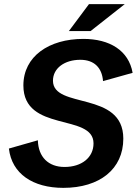

<svg xmlns="http://www.w3.org/2000/svg" viewBox="-20 -894 665 928"><path d="M286 14C462 14 576 -77 576 -224C576 -457 236 -365 236 -504C236 -565 293 -605 368 -605C435 -605 473 -567 478 -502L621 -542C602 -650 510 -706 383 -706C217 -706 93 -622 93 -481C93 -252 432 -348 432 -201C432 -132 374 -87 292 -87C214 -87 165 -135 163 -216L23 -176C37 -54 139 14 286 14ZM313 -744H418L583 -874H410Z"/></svg>

Font: Ronzino Bold
Style: Italic
Weight: 700
Italic angle: -8°
Designer: Nunzio Mazzaferro
Foundry: Collletttivo
Version: Version 1.000;Glyphs 3.3 (3337)